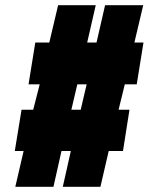

<svg xmlns="http://www.w3.org/2000/svg" viewBox="-20 -720 586 740"><path d="M90 -395 116 -556H170L204 -700H349L316 -556H352L385 -700H532L498 -556H533L507 -395H461L437 -297H479L454 -138H399L367 0H222L253 -138H217L186 0H39L71 -138H37L63 -297H108L133 -395ZM278 -395 255 -297H291L314 -395Z"/></svg>

Font: Georama SemiCondensed Black
Style: Italic
Weight: 900
Width: 4
Italic angle: -9°
Designer: Jean-Baptiste Levee
Foundry: Production Type
Version: Version 1.000